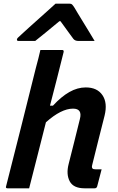

<svg xmlns="http://www.w3.org/2000/svg" viewBox="-20 -1021 640 1041"><path d="M445 -547Q507 -547 535.5 -505Q564 -463 547 -394Q530 -327 513.5 -261.5Q497 -196 480 -127Q476 -113 482 -107Q486 -103 498 -103H531Q525 -80 519 -57Q513 -34 507 -11Q504 0 493 0H439Q378 0 358 -38Q338 -76 352 -131Q368 -194 382.5 -252Q397 -310 413 -375Q428 -432 376 -432Q312 -432 229 -358Q206 -268 183.5 -178.5Q161 -89 138 0H21Q9 0 13 -11Q54 -171 94 -331Q134 -491 174 -651Q182 -681 188.5 -706Q195 -731 199 -750H317Q327 -750 325 -739Q307 -666 288.5 -593.5Q270 -521 251 -448H267Q312 -497 356 -522Q400 -547 445 -547ZM281 -1001H358Q366 -1001 370.5 -997Q375 -993 384 -979Q389 -970 401.5 -949.5Q414 -929 430.5 -902Q447 -875 463.5 -848Q480 -821 493 -799H405Q387 -799 378 -810Q371 -820 353 -844Q335 -868 308 -906H302Q258 -870 227.5 -844.5Q197 -819 171 -799H81Q70 -799 72 -808Q73 -813 77.5 -817Q82 -821 98 -836Q113 -850 138 -872.5Q163 -895 191 -920Q219 -945 243.5 -967Q268 -989 281 -1001Z"/></svg>

Font: Recursive Mn Lnr St SmB
Style: Italic
Weight: 600
Italic angle: -15°
Monospace: yes
Version: Version 1.079;hotconv 1.0.112;makeotfexe 2.5.65598; ttfautoh